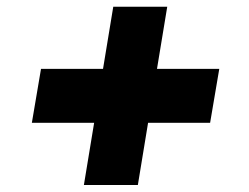

<svg xmlns="http://www.w3.org/2000/svg" viewBox="-20 -578 733 566"><path d="M227.3 -32.7 257.5 -215.9H73.9L100.9 -375H283.7L313.9 -558.2H473L442.8 -375H626.4L599.4 -215.9H416.5L386.4 -32.7Z"/></svg>

Font: Karasuma Gothic
Style: Italic
Weight: 900
Italic angle: -9.39999°
Designer: Rasmus Andersson / Ryoko Nishizuka
Foundry: Genbu
Version: Version 1.00